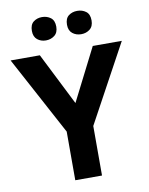

<svg xmlns="http://www.w3.org/2000/svg" viewBox="-98 -990 821 1061"><g transform="rotate(-10 312.0 -460.0)"><path d="M312 -420 461 -714H624L387 -278V0H237V-273L0 -714H164ZM144 -854Q144 -889 164 -904.5Q184 -920 211.9 -920Q239.8 -920 260.4 -904.6Q281 -889.2 281 -854.4Q281 -821 260.4 -805Q239.8 -789 211.9 -789Q184 -789 164 -805.2Q144 -821.5 144 -854ZM341 -854Q341 -889 361.1 -904.5Q381.3 -920 409.6 -920Q438 -920 458.5 -904.6Q479 -889.2 479 -854.4Q479 -821 458.4 -805Q437.9 -789 410 -789Q381.5 -789 361.2 -805.2Q341 -821.5 341 -854Z"/></g></svg>

Font: Noto Sans Javanese
Style: Regular
Weight: 400
Designer: Monotype Design Team
Foundry: Monotype Imaging Inc.
Version: Version 2.004